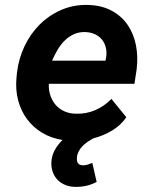

<svg xmlns="http://www.w3.org/2000/svg" viewBox="-20 -558 627 774"><path d="M489.3 -85.4Q466.3 -52.2 431.4 -31.5Q396.5 -10.7 356.9 -0.5Q344.7 5.9 333.3 13.7Q321.8 21.5 312.5 31Q303.2 40.5 297.1 52.5Q291 64.5 290 78.6Q289.1 91.8 294.2 99.6Q299.3 107.4 313 108.4Q322.8 108.9 332.8 105.7Q342.8 102.5 352.1 98.6L369.6 175.3Q350.1 186 328.4 190.9Q306.6 195.8 284.2 195.3Q262.7 195.3 244.6 188.2Q226.6 181.2 213.6 168.5Q200.7 155.8 193.6 137.9Q186.5 120.1 187 98.1Q188 70.3 200.4 47.6Q212.9 24.9 231.9 6.3Q186 -1 149.7 -22.9Q113.3 -44.9 88.9 -77.9Q64.5 -110.8 53.2 -153.3Q42 -195.8 46.4 -244.1L48.3 -264.2Q54.7 -319.8 78.1 -370.1Q101.6 -420.4 138.9 -458Q176.3 -495.6 226.1 -517.6Q275.9 -539.6 334.5 -538.1Q389.6 -536.6 429.7 -515.1Q469.7 -493.7 494.4 -457.8Q519 -421.9 528.1 -375.5Q537.1 -329.1 530.8 -277.8L522 -220.2H176.8Q175.8 -194.8 183.1 -173.1Q190.4 -151.4 204.3 -135.3Q218.3 -119.1 238.8 -109.6Q259.3 -100.1 285.6 -99.6Q327.1 -98.1 364 -114Q400.9 -129.9 429.2 -159.2ZM324.7 -428.7Q298.3 -429.7 277.3 -419.9Q256.3 -410.2 240 -393.6Q223.6 -377 211.4 -356Q199.2 -335 189.9 -313.5H405.3L407.7 -325.7Q411.1 -347.2 406.7 -365.7Q402.3 -384.3 391.4 -397.9Q380.4 -411.6 363.5 -419.7Q346.7 -427.7 324.7 -428.7Z"/></svg>

Font: Roboto Mono
Style: Bold Italic
Weight: 700
Designer: Google
Version: Version 2.000985; 2015; ttfautohint (v1.3)